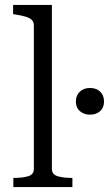

<svg xmlns="http://www.w3.org/2000/svg" viewBox="-20 -757 441 777"><path d="M190 -737V-73Q190 -51 213 -44Q236 -37 271 -37H273V0H34V-37H36Q72 -37 94.5 -44Q117 -51 117 -73V-654Q117 -668 109 -676Q101 -684 85.5 -689Q70 -694 44 -698L33 -700V-737ZM344 -293Q319 -293 303 -307.5Q287 -322 287 -346Q287 -371 303 -386Q319 -401 344 -401Q370 -401 385.5 -386Q401 -371 401 -346Q401 -322 385.5 -307.5Q370 -293 344 -293Z"/></svg>

Font: Roboto Serif 36pt Light
Style: Regular
Weight: 300
Designer: Greg Gazdowicz
Foundry: Commercial Type
Version: Version 1.008